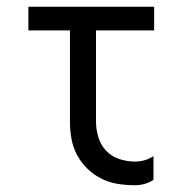

<svg xmlns="http://www.w3.org/2000/svg" viewBox="-20 -540 540 568"><path d="M379 8Q354 8 328.5 4Q303 0 280 -11.5Q257 -23 238.5 -41Q220 -59 208 -81.5Q196 -104 191.5 -129Q187 -154 187 -180V-450H64V-520H436V-450H264V-180Q264 -157 271 -134Q278 -111 294 -94Q310 -77 333 -69.5Q356 -62 379 -62Q394 -62 408 -66Q422 -70 434 -78V-8Q422 0 408 4Q394 8 379 8Z"/></svg>

Font: Iosevka Term
Style: Regular
Weight: 400
Monospace: yes
Designer: Belleve Invis
Foundry: Belleve Invis
Version: Version 30.0.1